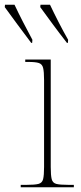

<svg xmlns="http://www.w3.org/2000/svg" viewBox="-62 -786 340 806"><path d="M25 0V-10H50Q84 -10 99.5 -14Q115 -18 119 -34Q123 -50 123 -85V-450Q123 -485 119 -501Q115 -517 101 -521.5Q87 -526 58 -526H44V-536H151V-85Q151 -50 155 -34Q159 -18 174.5 -14Q190 -10 225 -10H248V0ZM69 -606Q38 -647 10 -685Q-18 -723 -42 -756L-41 -766H-1Q15 -732 35 -693Q55 -654 74 -619L73 -606ZM219 -606Q187 -647 159 -685Q131 -723 107 -756L108 -766H148Q164 -732 184 -693Q204 -654 224 -619L223 -606Z"/></svg>

Font: Noto Serif Display SemiCondensed Thin
Style: Regular
Weight: 100
Width: 4
Designer: Monotype Design Team
Foundry: Monotype Imaging Inc.
Version: Version 2.009